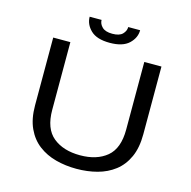

<svg xmlns="http://www.w3.org/2000/svg" viewBox="-124 -997 1123 1130"><g transform="rotate(15 437.5 -431.5)"><path d="M439.5 11Q373 11 313.5 -4.8Q254 -20.5 207.8 -55.5Q161.5 -90.5 135 -147.8Q108.5 -205 108.5 -287V-700H213V-287.5Q213 -173 275.2 -122.2Q337.5 -71.5 439.5 -71.5Q541.5 -71.5 602.5 -122.2Q663.5 -173 663.5 -287.5V-700H768V-287Q768 -205 742 -147.8Q716 -90.5 670.5 -55.5Q625 -20.5 565.8 -4.8Q506.5 11 439.5 11ZM437 -756Q358 -756 321 -791.8Q284 -827.5 284 -874H356.5Q356.5 -850 376 -830.8Q395.5 -811.5 438 -811.5Q481.5 -811.5 500.2 -830.8Q519 -850 519 -874H591.5Q591.5 -827.5 553.8 -791.8Q516 -756 437 -756Z"/></g></svg>

Font: Trispace SemiExpanded
Style: Regular
Weight: 400
Width: 6
Designer: Tyler Finck
Foundry: Etcetera Type Company
Version: Version 1.210; ttfautohint (v1.8.3)